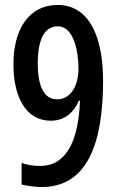

<svg xmlns="http://www.w3.org/2000/svg" viewBox="-20 -743 478 773"><path d="M395 -418C395 -612 329 -723 213 -723C93 -723 34 -621 34 -484C34 -355 83 -257 184 -257C238 -257 275 -287 298 -338H302C297 -194 256 -75 142 -75C114 -75 88 -79 67 -87V0C88 5 122 10 148 10C332 10 395 -167 395 -418ZM212 -637C281 -637 296 -527 296 -465C296 -406 269 -343 210 -343C159 -343 132 -392 132 -487C132 -588 161 -637 212 -637Z"/></svg>

Font: Noto Sans Gujarati ExtraCondensed Medium
Style: Regular
Weight: 500
Width: 2
Designer: Jelle Bosma - Monotype Design Team, Universal Thirst
Foundry: Monotype Imaging Inc.
Version: Version 2.106